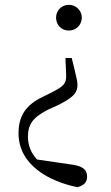

<svg xmlns="http://www.w3.org/2000/svg" viewBox="-20 -546 463 798"><path d="M266 -526C235 -526 213 -501 213 -473C213 -443 235 -419 266 -419C297 -419 320 -443 320 -473C320 -501 297 -526 266 -526ZM57 8C57 141 187 209 302 232C327 225 342 213 342 188C342 164 329 146 285 139L134 117C109 90 97 60 96 24C96 -28 115 -56 175 -88L221 -109C281 -139 302 -158 302 -193C302 -211 296 -228 288 -265L278 -305H252L255 -233C256 -198 244 -187 195 -162L157 -143C90 -111 57 -67 57 8Z"/></svg>

Font: Noto Serif TC Light
Style: Regular
Weight: 300
Designer: Ryoko NISHIZUKA 西塚涼子 (kana & ideographs); Frank Grießhammer (Latin, Greek & Cyrillic); Wenlong ZHANG 张文龙 (bopomofo); San
Foundry: Adobe
Version: Version 2.001;hotconv 1.1.0;makeotfexe 2.6.0